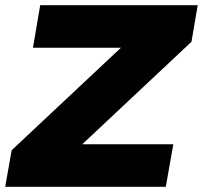

<svg xmlns="http://www.w3.org/2000/svg" viewBox="-71 -720 782 740"><path d="M667 -559 691 -700H84L56 -536H395L-26 -141L-51 0H568L597 -164H246Z"/></svg>

Font: Geom Black
Style: Bold Italic
Weight: 900
Italic angle: -10°
Version: Version 1.102